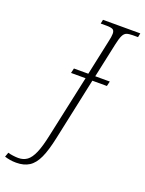

<svg xmlns="http://www.w3.org/2000/svg" viewBox="-313 -795 842 1117"><g transform="rotate(20 108.0 -237.0)"><path d="M-67 240Q-88 240 -105 237Q-122 234 -139 229L-129 201Q-117 205 -98 207.5Q-79 210 -65 210Q-33 210 -10.5 193.5Q12 177 29.5 136.5Q47 96 62 24L145 -360H55L62 -390H151L197 -605Q201 -622 203 -635Q205 -648 205 -657Q205 -677 193.5 -683Q182 -689 155 -689H119L124 -714H355L350 -689H318Q294 -689 280 -684Q266 -679 257 -660.5Q248 -642 240 -604L194 -390H284L277 -360H187L105 24Q88 105 66.5 152Q45 199 13 219.5Q-19 240 -67 240Z"/></g></svg>

Font: Noto Serif SemiCondensed ExtraLight
Style: Italic
Weight: 200
Width: 4
Italic angle: -12°
Designer: Monotype Design Team
Foundry: Monotype Imaging Inc.
Version: Version 2.013